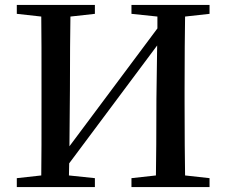

<svg xmlns="http://www.w3.org/2000/svg" viewBox="-20 -757 915 777"><path d="M364 0V-36L259 -47L260 -96L616 -573L613 -356C613 -215 612 -112 611 -47L512 -36V0H828V-36L729 -47C728 -112 727 -211 727 -343V-394C727 -527 728 -625 729 -690L828 -701V-737H512V-701L617 -690V-642L261 -165L263 -394C263 -527 264 -625 265 -690L364 -701V-737H48V-701L147 -690C148 -624 148 -525 148 -394V-343C148 -210 148 -112 147 -47L48 -36V0Z"/></svg>

Font: AllPunType SemiBold
Style: Regular
Weight: 600
Version: 1.0